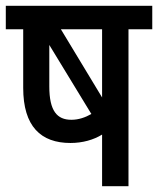

<svg xmlns="http://www.w3.org/2000/svg" viewBox="-20 -642 545 662"><path d="M423 -541H505V-622H0V-541H60V-339C60 -206 121 -149 223 -149C265 -149 303 -160 332 -178V0H423ZM332 -541V-306L190 -541ZM150 -344V-487L295 -249C274 -237 251 -229 226 -229C177 -229 150 -259 150 -344Z"/></svg>

Font: Noto Sans Devanagari Condensed Medium
Style: Regular
Weight: 500
Width: 3
Designer: Jelle Bosma - Monotype Design Team
Foundry: Monotype Imaging Inc.
Version: Version 2.004